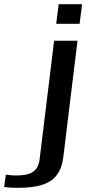

<svg xmlns="http://www.w3.org/2000/svg" viewBox="-101 -679 427 919"><path d="M280 -565 292 -659H180L168 -565ZM-26 161C-38 161 -54 160 -73 157L-81 216C-59 219 -38 220 -17 220C121 220 188 184 202 73L270 -484H158L89 80C82 142 48 161 -26 161Z"/></svg>

Font: Gamestation Extended
Style: Italic
Weight: 400
Width: 7
Designer: Jonas Hecksher
Foundry: Jonas Hecksher, Playtypeª, e-types AS
Version: Version 1.003